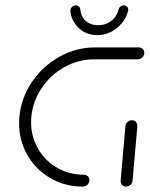

<svg xmlns="http://www.w3.org/2000/svg" viewBox="-20 -695 557 715"><path d="M313 -22.2Q312.6 -16.3 309.1 -11.1Q305.6 -5.9 300.2 -3Q294.8 0 288.9 0Q218.5 0 162 -35Q105.6 -70 75.7 -129.4Q45.9 -188.9 52.2 -259.3Q58.5 -329.6 98.5 -389.1Q138.5 -448.5 201.1 -483.5Q263.7 -518.5 334.1 -518.5H497Q503 -518.5 508 -515.6Q513 -512.6 515.4 -507.4Q517.8 -502.2 517.4 -496.3Q517 -490.4 513.5 -485.2Q510 -480 504.6 -477Q499.3 -474.1 493.3 -474.1H330.4Q272.2 -474.1 220.2 -445.2Q168.1 -416.3 135 -366.9Q101.9 -317.4 96.7 -259.3Q91.5 -201.1 116.1 -151.7Q140.7 -102.2 187.6 -73.3Q234.4 -44.4 292.6 -44.4Q298.5 -44.4 303.5 -41.5Q308.5 -38.5 310.9 -33.3Q313.3 -28.1 313 -22.2ZM449.6 0Q443.7 0 438.7 -3Q433.7 -5.9 431.3 -11.1Q428.9 -16.3 429.3 -22.2L447 -225.2Q447.4 -231.1 450.9 -236.3Q454.4 -241.5 459.8 -244.4Q465.2 -247.4 471.1 -247.4Q477 -247.4 482 -244.4Q487 -241.5 489.4 -236.3Q491.9 -231.1 491.5 -225.2L473.7 -22.2Q473.3 -16.3 469.8 -11.1Q466.3 -5.9 460.9 -3Q455.6 0 449.6 0ZM242.2 -653.7Q241.9 -659.3 244.4 -664.3Q247 -669.3 251.9 -672.2Q256.7 -675.2 262.2 -675.2Q269.3 -675.2 273.9 -670.7Q278.5 -666.3 279.3 -659.6Q280.4 -642.2 289.1 -628.9Q297.8 -615.6 312.2 -608.3Q326.7 -601.1 345.6 -601.1Q364.1 -601.1 379.8 -608.3Q395.6 -615.6 406.5 -628.9Q417.4 -642.2 421.5 -659.6Q423.3 -666.3 428.5 -670.7Q433.7 -675.2 440.7 -675.2Q446.3 -675.2 450.7 -672.2Q455.2 -669.3 456.9 -664.3Q458.5 -659.3 457 -653.7Q450.4 -628.5 433.1 -608Q415.9 -587.4 392.2 -575.7Q368.5 -564.1 342.2 -564.1Q315.6 -564.1 293.7 -575.7Q271.9 -587.4 258.1 -608Q244.4 -628.5 242.2 -653.7Z"/></svg>

Font: 26F Galaxy Sans Oblique
Style: Regular
Weight: 400
Italic angle: -5°
Designer: C₂₉H₂₅N₃O₅
Version: Version 1.200;FEAKit 1.0